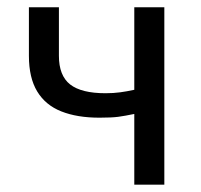

<svg xmlns="http://www.w3.org/2000/svg" viewBox="-20 -506 552 526"><path d="M347.9 0V-193.8Q322.3 -188.5 304 -186Q285.7 -183.6 252.5 -183.6Q191.4 -183.6 148 -200.8Q104.7 -217.9 81.9 -255.5Q59.2 -293 59.2 -353V-486.1H141.4V-353Q141.4 -298.9 172.1 -274.7Q202.9 -250.6 269 -250.6Q291.3 -250.6 309.2 -253.1Q327.2 -255.5 347.9 -260V-486.1H430.2V0Z"/></svg>

Font: SourceSans3VF
Style: Regular
Weight: 200
Designer: Paul D. Hunt
Foundry: Adobe
Version: Version 3.052;hotconv 1.1.0;makeotfexe 2.6.0